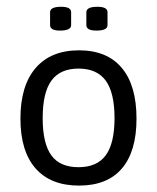

<svg xmlns="http://www.w3.org/2000/svg" viewBox="-20 -551 470 575"><path d="M159.7 -459.4Q130 -459.4 130 -475.6V-514.5Q130 -530.7 163.3 -530.7Q193 -530.7 193 -514.5V-475.6Q193 -459.4 159.7 -459.4ZM268.7 -459.4Q238.6 -459.4 238.6 -475.6V-514.5Q238.6 -530.7 271.9 -530.7Q302 -530.7 302 -514.5V-475.6Q302 -459.4 268.7 -459.4ZM216.8 4.8Q131.6 4.8 86.4 -46.8Q41.2 -98.3 41.2 -195.8Q41.2 -294.5 86.8 -347.4Q132.4 -400.3 216.8 -400.3Q300.4 -400.3 344.6 -347.8Q388.8 -295.3 388.8 -195.8Q388.8 -97.5 345 -46.4Q301.2 4.8 216.8 4.8ZM215.2 -50.3Q270.7 -50.3 296.9 -86.2Q323 -122.1 323 -197.4Q323 -273.1 296.7 -309.4Q270.3 -345.6 215.2 -345.6Q160.1 -345.6 134 -309.6Q107.8 -273.5 107.8 -197.4Q107.8 -121.7 133.6 -86Q159.3 -50.3 215.2 -50.3Z"/></svg>

Font: Jaldi
Style: Regular
Weight: 400
Designer: Pablo Cosgaya and Nicolas Silva
Foundry: Omnibus-Type
Version: Version 1.001;PS 001.001;hotconv 1.0.70;makeotf.lib2.5.58329